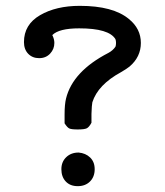

<svg xmlns="http://www.w3.org/2000/svg" viewBox="-20 -637 565 657"><path d="M62 -493Q62 -553 117 -585Q172 -617 253 -617Q367 -617 421 -572Q462 -539 462 -490Q462 -442 423 -409Q413 -401 394 -390Q315 -347 296 -287Q294 -278 293 -247V-217Q285 -202 277 -198Q269 -194 246 -194Q224 -194 217 -197.5Q210 -201 201 -215V-245Q201 -280 206 -300Q229 -393 351 -456Q366 -464 375 -477Q377 -482 377 -490Q377 -498 375 -503Q353 -540 251 -540Q182 -540 159 -517Q166 -503 166 -490Q166 -469 151.5 -453.5Q137 -438 114 -438Q91 -438 76.5 -453Q62 -468 62 -493ZM190 -58Q190 -83 206.5 -99Q223 -115 249 -115Q273 -113 288.5 -98Q304 -83 304 -58Q304 -32 288 -16Q272 0 246 0Q220 0 205 -16Q190 -32 190 -58Z"/></svg>

Font: KaTeX_Typewriter
Style: Regular
Weight: 400
Version: Version 1.1; ttfautohint (v1.3)